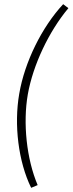

<svg xmlns="http://www.w3.org/2000/svg" viewBox="-20 -731 347 918"><path d="M129 167 160 154C107 29 89 -142 113 -280C138 -421 214 -581 307 -692L282 -711C180 -601 98 -435 72 -283C46 -134 68 43 129 167Z"/></svg>

Font: Fixel Text 20240404 ExtraLight
Style: Italic
Weight: 200
Width: 4
Italic angle: -10°
Designer: AlfaBravo + MacPaw
Foundry: Kyrylo Tkachov, Marchela Mozhyna, Serhii Makarenko, Maria Weinstein, Zakhar Kryvoshyya
Version: Version 1.211;Glyphs 3.2 (3225)